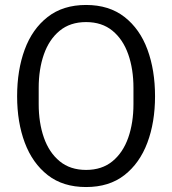

<svg xmlns="http://www.w3.org/2000/svg" viewBox="-20 -742 694 774"><path d="M327 12Q234 12 172.5 -36Q111 -84 80 -166.5Q49 -249 49 -354Q49 -459 79.5 -542Q110 -625 172 -673.5Q234 -722 327 -722Q420 -722 482 -673.5Q544 -625 574.5 -542Q605 -459 605 -354Q605 -249 574 -166.5Q543 -84 481.5 -36Q420 12 327 12ZM327 -57Q391 -57 433.5 -92Q476 -127 497 -187Q518 -247 518 -322V-388Q518 -463 497 -523Q476 -583 433.5 -618Q391 -653 327 -653Q263 -653 220.5 -618Q178 -583 157 -523Q136 -463 136 -388V-322Q136 -247 157 -187Q178 -127 220.5 -92Q263 -57 327 -57Z"/></svg>

Font: Special Gothic
Style: Regular
Weight: 400
Designer: Alistair McCready
Foundry: Monolith
Version: Version 1.010; ttfautohint (v1.8.4.7-5d5b)